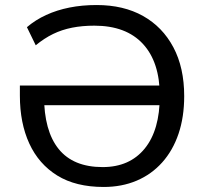

<svg xmlns="http://www.w3.org/2000/svg" viewBox="-20 -734 811 763"><path d="M392 9Q281 9 207.5 -36.5Q134 -82 96.5 -163.5Q59 -245 59 -354V-394H635V-316H130L155 -353Q155 -214 213 -142Q271 -70 388 -70Q495 -70 555 -143.5Q615 -217 615 -353Q615 -487 548 -559.5Q481 -632 355 -632Q307 -632 266.5 -624Q226 -616 191 -599Q156 -582 122 -554L87 -626Q121 -655 163.5 -674.5Q206 -694 256 -704Q306 -714 364 -714Q471 -714 548.5 -670.5Q626 -627 669 -546Q712 -465 712 -352Q712 -269 689.5 -202.5Q667 -136 624.5 -88.5Q582 -41 523 -16Q464 9 392 9Z"/></svg>

Font: Nunito Sans 12pt Medium
Style: Regular
Weight: 500
Designer: Vernon Adams
Foundry: Vernon Adams
Version: Version 3.101;gftools[0.9.27]